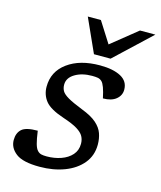

<svg xmlns="http://www.w3.org/2000/svg" viewBox="-111 -809 752 899"><g transform="rotate(15 265.0 -359.0)"><path d="M114.5 -151Q120 -111 126 -89.8Q132 -68.5 140.5 -59.5Q149 -50.5 159 -48Q169 -45.5 185.5 -45.5Q223 -45.5 255 -56.8Q287 -68 306.5 -90Q326 -112 326 -144Q326 -164 317.2 -180Q308.5 -196 285 -210.5Q261.5 -225 216 -240Q148 -262.5 124.5 -292Q101 -321.5 101 -361Q101 -434.5 160.8 -478.2Q220.5 -522 317.5 -522Q381.5 -522 418.8 -502Q456 -482 456 -441Q456 -413 433.5 -394.5Q411 -376 370 -376Q357 -439 341.5 -453Q333 -461 322.2 -463Q311.5 -465 294.5 -465Q245.5 -465 211.8 -444.8Q178 -424.5 178 -391.5Q178 -374.5 185.5 -361.2Q193 -348 216.5 -334.2Q240 -320.5 288 -301.5Q336.5 -283 361 -261.2Q385.5 -239.5 394.2 -214.5Q403 -189.5 403 -160.5Q403 -107.5 371.5 -69.2Q340 -31 286.2 -10.5Q232.5 10 165.5 10Q84.5 10 50.8 -16Q17 -42 17 -80Q17 -113.5 37 -132.2Q57 -151 114.5 -151ZM530 -728 356.5 -565H276L202.5 -728H266L330 -627L455.5 -728Z"/></g></svg>

Font: Newsreader 6pt
Style: Italic
Weight: 400
Italic angle: -17°
Designer: Hugues Gentile
Foundry: Production Type
Version: Version 1.003; ttfautohint (v1.8.3)